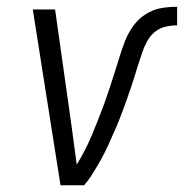

<svg xmlns="http://www.w3.org/2000/svg" viewBox="-20 -548 544 568"><path d="M159 0 77 -520H143L192 -173Q196 -145 199.5 -117Q203 -89 207 -61Q220 -82 231.5 -104.5Q243 -127 252.5 -150Q262 -173 271 -195.5Q280 -218 288.5 -241.5Q297 -265 304.5 -288Q312 -311 319.5 -334.5Q327 -358 334 -381Q341 -404 350 -427Q359 -450 374 -471Q389 -492 411 -506Q433 -520 457 -524Q481 -528 504 -528V-473Q487 -473 469.5 -469Q452 -465 438 -453.5Q424 -442 415 -425.5Q406 -409 400.5 -392Q395 -375 389.5 -358.5Q384 -342 379 -325Q374 -308 368 -291Q362 -274 356.5 -257.5Q351 -241 344.5 -224Q338 -207 331.5 -190.5Q325 -174 317.5 -157.5Q310 -141 303 -125Q296 -109 287.5 -92.5Q279 -76 270 -60.5Q261 -45 251 -29.5Q241 -14 229 0Z"/></svg>

Font: Iosevka Light Oblique
Style: Regular
Weight: 300
Italic angle: -9°
Monospace: yes
Designer: Belleve Invis
Foundry: Belleve Invis
Version: Version 32.5.0; ttfautohint (v1.8.4)